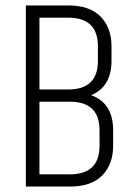

<svg xmlns="http://www.w3.org/2000/svg" viewBox="-20 -686 501 706"><path d="M390 -516V-462Q390 -367 315 -336Q396 -307 396 -207V-150Q396 -82 356 -41Q316 0 237 0H75V-666H231Q310 -666 350 -625Q390 -584 390 -516ZM231 -621H125V-357H231Q340 -357 340 -462V-516Q340 -621 231 -621ZM346 -150V-207Q346 -312 237 -312H125V-45H237Q346 -45 346 -150Z"/></svg>

Font: Khand Light
Style: Regular
Weight: 300
Designer: Devanagari: Sanchit Sawaria, Jyotish Sonowal; Latin: Satya Rajpurohit
Foundry: Indian Type Foundry
Version: Version 1.101;PS 1.0;hotconv 1.0.78;makeotf.lib2.5.61930; tt